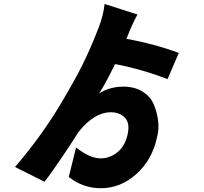

<svg xmlns="http://www.w3.org/2000/svg" viewBox="-20 -866 1040 980"><path d="M892.6 -595.7 835 -461.9Q711.9 -510.7 567.4 -539.1Q516.6 -435.5 486.3 -389.6Q541 -423.8 610.4 -423.8Q666 -423.8 706.1 -399.4Q746.1 -375 763.2 -336.9Q780.3 -298.8 786.6 -252.9Q793 -207 781.2 -164.1Q756.8 -49.8 675.8 22.5Q594.7 94.7 495.1 94.7Q403.3 94.7 331.1 37.1L368.2 -113.3Q438.5 -57.6 494.1 -57.6Q539.1 -57.6 578.1 -87.9Q617.2 -118.2 630.9 -177.7Q644.5 -237.3 617.7 -265.1Q590.8 -293 545.9 -293Q460.9 -293 380.9 -192.4Q377 -185.5 345.7 -137.7Q314.5 -89.8 297.4 -64.9Q280.3 -40 253.4 -1.5Q226.6 37.1 207 61.5L56.6 -13.7Q188.5 -167 287.1 -331.1Q359.4 -452.1 399.4 -532.2Q439.5 -612.3 482.4 -721.7Q508.8 -791 513.7 -845.7L681.6 -792Q651.4 -735.4 631.8 -683.6L625 -668Q770.5 -641.6 892.6 -595.7Z"/></svg>

Font: GenEi Gothic M Heavy
Style: Regular
Weight: 800
Designer: o_tamon (Modified); [Source Han Sans]
Ryoko NISHIZUKA  (kana & ideographs); Paul D. Hunt (Latin, Greek & Cyrillic); Wenl
Version: Version 1.1a;Original Version 1.004